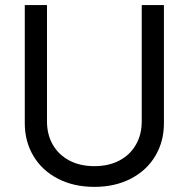

<svg xmlns="http://www.w3.org/2000/svg" viewBox="-20 -727 747 760"><path d="M628.9 -707V-239.3Q628.9 -167 594.7 -109.6Q560.5 -52.2 498 -19.8Q435.5 12.7 353.5 12.7Q271.5 12.7 209 -19.8Q146.5 -52.2 112.3 -109.6Q78.1 -167 78.1 -239.3V-707H166V-246.1Q166 -194.8 188.7 -154.8Q211.4 -114.7 253.9 -92Q296.4 -69.3 353.5 -69.3Q411.1 -69.3 453.4 -92Q495.6 -114.7 518.3 -154.8Q541 -194.8 541 -246.1V-707Z"/></svg>

Font: Pretendard JP
Style: Regular
Weight: 400
Designer: Base glyphs from Inter by Rasmus Andersson; Hangeul glyphs from Noto Sans CJK(Source Han Sans) by Jang Soo-young and Kan
Foundry: Kil Hyung-jin
Version: Version 1.309